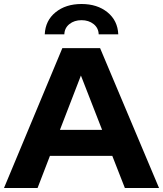

<svg xmlns="http://www.w3.org/2000/svg" viewBox="-43 -941 816 961"><path d="M269 -700H458L753 0H582L519 -161H207L145 0H-23ZM468 -291 362 -563 257 -291ZM365 -921Q444 -921 495 -879.5Q546 -838 549 -769H451Q450 -801 425.5 -820.5Q401 -840 365 -840Q329 -840 304.5 -820.5Q280 -801 279 -769H181Q184 -838 235 -879.5Q286 -921 365 -921Z"/></svg>

Font: Chess Sans
Style: Bold
Weight: 700
Designer: Wolf Bōese
Foundry: Wolf Bōese
Version: Version 7.223